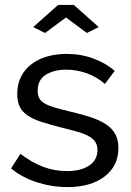

<svg xmlns="http://www.w3.org/2000/svg" viewBox="-20 -750 534 780"><path d="M115 -640 216 -730H280L381 -640L333 -616L248 -679L163 -616ZM254 10Q191 10 130 -9.5Q69 -29 25 -66L63 -125Q109 -90 155 -72.5Q201 -55 252 -55Q309 -55 342.5 -77.5Q376 -100 376 -141Q376 -160 367 -173.5Q358 -187 340 -197Q322 -207 294 -215Q266 -223 229 -232Q182 -244 148 -255Q114 -266 92 -281Q70 -296 60 -317Q50 -338 50 -369Q50 -408 65.5 -438.5Q81 -469 108 -489.5Q135 -510 171.5 -520.5Q208 -531 250 -531Q309 -531 360 -512Q411 -493 446 -462L406 -409Q373 -438 332 -452.5Q291 -467 248 -467Q200 -467 166.5 -446.5Q133 -426 133 -381Q133 -363 139.5 -351Q146 -339 161 -330Q176 -321 199.5 -314Q223 -307 256 -299Q308 -287 346.5 -274.5Q385 -262 410.5 -245Q436 -228 448.5 -205Q461 -182 461 -149Q461 -76 405 -33Q349 10 254 10Z"/></svg>

Font: Raleway Medium Alt1
Style: Regular
Weight: 500
Designer: Matt McInerney, Pablo Impallari, Rodrigo Fuenzalida
Foundry: Matt McInerney, Pablo Impallari, Rodrigo Fuenzalida
Version: Version 3.000g; ttfautohint (v1.5) -l 8 -r 28 -G 28 -x 14 -D